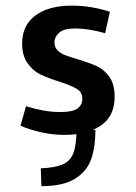

<svg xmlns="http://www.w3.org/2000/svg" viewBox="-20 -465 478 673"><path d="M348.6 -348.6Q290 -365.2 243.2 -365.2Q204.1 -365.2 187.5 -350.6Q170.9 -335.9 170.9 -316.4Q170.9 -299.8 181.2 -289.1Q191.4 -278.3 207.5 -272Q223.6 -265.6 251 -257.8Q293 -245.1 318.8 -233.4Q344.7 -221.7 363.3 -195.8Q381.8 -169.9 381.8 -126Q381.8 -57.6 333.5 -24.9Q285.2 7.8 206.1 7.8Q166 7.8 125.5 -1Q85 -9.8 51.8 -24.4L71.3 -92.8Q98.6 -84 129.4 -78.1Q160.2 -72.3 192.4 -72.3Q235.4 -72.3 252 -85Q268.6 -97.7 268.6 -118.2Q268.6 -141.6 249.5 -153.3Q230.5 -165 188.5 -178.7Q147.5 -191.4 121.6 -204.1Q95.7 -216.8 76.7 -243.2Q57.6 -269.5 57.6 -312.5Q57.6 -376 104 -410.6Q150.4 -445.3 231.4 -445.3Q297.9 -445.3 365.2 -423.8ZM123 125Q172.9 123 199.7 111.3Q226.6 99.6 237.3 71.3Q248 43 248 -9.8H314.5Q314.5 49.8 299.8 92.3Q285.2 134.8 243.7 161.1Q202.1 187.5 125 187.5Z"/></svg>

Font: Sudo Variable
Style: Regular
Weight: 400
Monospace: yes
Designer: Jens Kutilek
Foundry: Jens Kutilek
Version: Version 0.040